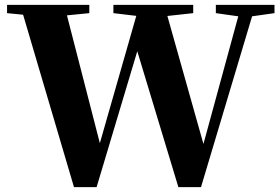

<svg xmlns="http://www.w3.org/2000/svg" viewBox="-20 -767 1151 789"><path d="M284 2 63 -747H244L399 -145H381L385 -160L553 -747H655L826 -140H808L811 -157L972 -747H1030L806 2H713L534 -590H554L550 -576L377 2ZM9 -713V-747H347V-713L196 -698H161ZM446 -713V-747H774V-713L637 -698H572ZM867 -713V-747H1108V-713L1002 -698H973Z"/></svg>

Font: Noto Serif SC ExtraLight Black
Style: Regular
Weight: 900
Version: Version 2.002-H1;hotconv 1.1.0;makeotfexe 2.6.0